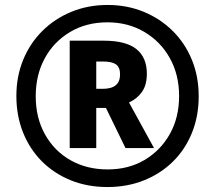

<svg xmlns="http://www.w3.org/2000/svg" viewBox="-20 -744 867 774"><path d="M413 10Q332 10 264.5 -17.5Q197 -45 148 -94.5Q99 -144 72.5 -211Q46 -278 46 -357Q46 -436 73.5 -503Q101 -570 151 -619.5Q201 -669 268 -696.5Q335 -724 414 -724Q492 -724 559 -696.5Q626 -669 676 -619.5Q726 -570 753.5 -503Q781 -436 781 -356Q781 -276 754 -209Q727 -142 677.5 -93Q628 -44 560.5 -17Q493 10 413 10ZM414 -61Q498 -61 562.5 -99Q627 -137 664.5 -203.5Q702 -270 702 -357Q702 -443 664.5 -510Q627 -577 561.5 -615.5Q496 -654 413 -654Q328 -654 262.5 -615Q197 -576 160.5 -509Q124 -442 124 -356Q124 -269 161.5 -202Q199 -135 264.5 -98Q330 -61 414 -61ZM261 -147V-580H398Q488 -580 530 -546Q572 -512 572 -447Q572 -401 552 -373Q532 -345 500 -331L601 -147H486L407 -309H368V-147ZM395 -386Q464 -386 464 -444Q464 -473 447.5 -484.5Q431 -496 395 -496H368V-386Z"/></svg>

Font: Noto Sans Devanagari SemiCondensed ExtraBold
Style: Regular
Weight: 800
Width: 4
Designer: Jelle Bosma - Monotype Design Team
Foundry: Monotype Imaging Inc.
Version: Version 2.004; ttfautohint (v1.8.4.7-5d5b)